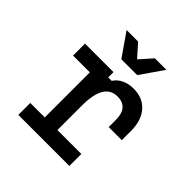

<svg xmlns="http://www.w3.org/2000/svg" viewBox="-215 -1010 1181 1181"><g transform="rotate(45 375.0 -420.0)"><path d="M348 -600V-554H378Q397 -584 431 -600Q465 -616 508 -616Q588 -616 634 -563.5Q680 -511 680 -420V-340H566V-404Q566 -457 542 -484.5Q518 -512 472 -512Q414 -512 385 -463.5Q356 -415 356 -320V-104H564V0H120V-104H246V-496H100V-600ZM464 -690H326L222 -840H322L428 -721H362L468 -840H568Z"/></g></svg>

Font: Martian Mono VF sWd Rg
Style: Regular
Weight: 400
Width: 6
Monospace: yes
Designer: Roman Shamin
Foundry: Evil Martians
Version: Version 1.100